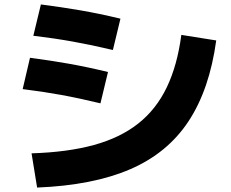

<svg xmlns="http://www.w3.org/2000/svg" viewBox="-20 -801 1040 864"><path d="M122 -111Q284 -116 402.5 -148.5Q521 -181 602 -245Q683 -309 730.5 -408Q778 -507 796 -644L953 -619Q923 -399 828.5 -255.5Q734 -112 566 -39.5Q398 33 147 43ZM432 -336Q337 -359 254.5 -374Q172 -389 82 -400L115 -541Q206 -529 288.5 -514.5Q371 -500 466 -477ZM488 -576Q391 -599 307 -614Q223 -629 130 -640L164 -781Q257 -769 341.5 -754.5Q426 -740 522 -717Z"/></svg>

Font: M PLUS 1 ExtraBold
Style: Regular
Weight: 800
Designer: Coji Morishita
Foundry: UNDERFOREST DESIGN
Version: Version 1.001